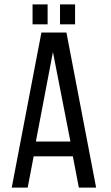

<svg xmlns="http://www.w3.org/2000/svg" viewBox="-20 -847 500 867"><path d="M195 -827H127V-737H195ZM319 -827H251V-737H319ZM132 -141H309L336 0H414L280 -700H167L33 0H105ZM142 -208 219 -612 298 -208Z"/></svg>

Font: Bebas Neue Regular two
Style: Regular2
Weight: 400
Designer: Ryoichi Tsunekawa & LGV (GE)
Foundry: Free Software Foundation, Inc.
Version: Version 1.003 August 13, 2016